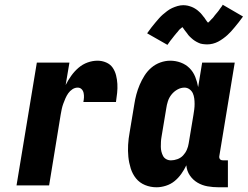

<svg xmlns="http://www.w3.org/2000/svg" viewBox="-20 -785 1049 813"><path d="M50 0 136 -520H274L258 -425Q268 -445 281.5 -464Q295 -483 312.5 -498Q330 -513 351 -520.5Q372 -528 393 -528Q412 -528 429.5 -520.5Q447 -513 457 -498.5Q467 -484 471.5 -466Q476 -448 477 -429.5Q478 -411 476 -391.5Q474 -372 471 -353H333Q335 -363 335.5 -372.5Q336 -382 334 -391.5Q332 -401 325.5 -407.5Q319 -414 309 -414Q297 -414 286.5 -407Q276 -400 269 -390Q262 -380 257 -368.5Q252 -357 248 -346Q244 -335 241.5 -323.5Q239 -312 237 -300L188 0Z M643 8Q617 8 594 -1.5Q571 -11 556 -29.5Q541 -48 533.5 -72Q526 -96 523.5 -121Q521 -146 522.5 -172Q524 -198 529 -225L549 -345Q552 -365 557.5 -385.5Q563 -406 571.5 -426Q580 -446 592 -465Q604 -484 621 -498.5Q638 -513 659 -520.5Q680 -528 701 -528Q724 -528 745.5 -520Q767 -512 782.5 -496.5Q798 -481 806.5 -460Q815 -439 819 -416L836 -520H974L909 -126Q908 -122 908.5 -118Q909 -114 911.5 -111Q914 -108 917.5 -107Q921 -106 925 -106H945V8H906Q882 8 859 4Q836 0 816.5 -11.5Q797 -23 784 -42Q771 -61 769 -85Q760 -66 747.5 -48.5Q735 -31 719 -18Q703 -5 682.5 1.5Q662 8 643 8ZM704 -106Q717 -106 731 -111Q745 -116 755 -126.5Q765 -137 771 -150.5Q777 -164 779 -178L799 -298Q801 -310 802.5 -321.5Q804 -333 804 -345Q804 -357 802.5 -368.5Q801 -380 796.5 -390Q792 -400 782.5 -407Q773 -414 761 -414Q746 -414 731.5 -406Q717 -398 706.5 -385Q696 -372 691 -356.5Q686 -341 684 -326L664 -206Q662 -195 661.5 -184.5Q661 -174 661 -163.5Q661 -153 663.5 -143Q666 -133 670.5 -124.5Q675 -116 684 -111Q693 -106 704 -106ZM689 -595 603 -644Q612 -657 621 -668.5Q630 -680 638 -689.5Q646 -699 653.5 -707.5Q661 -716 669 -723Q677 -730 687.5 -738Q698 -746 709 -751Q720 -756 732 -759.5Q744 -763 756 -763Q761 -763 765.5 -762.5Q770 -762 775 -761Q780 -760 784 -758.5Q788 -757 792.5 -755.5Q797 -754 801 -751.5Q805 -749 808.5 -747Q812 -745 815 -742.5Q818 -740 822 -736.5Q826 -733 829.5 -729.5Q833 -726 835.5 -722.5Q838 -719 840.5 -716Q843 -713 845.5 -710Q848 -707 850.5 -702.5Q853 -698 856.5 -694Q860 -690 862.5 -687Q865 -684 865 -682Q863 -682 860.5 -682.5Q858 -683 856 -683H853Q853 -684 856.5 -686Q860 -688 864 -691.5Q868 -695 869.5 -697Q871 -699 873 -701Q875 -703 877 -705Q879 -707 881.5 -709.5Q884 -712 885.5 -714.5Q887 -717 889.5 -720Q892 -723 894.5 -726Q897 -729 900 -732.5Q903 -736 906 -740Q909 -744 911.5 -748Q914 -752 917.5 -756Q921 -760 923 -765L1009 -715Q1000 -702 991 -691Q982 -680 974 -670Q966 -660 958.5 -652Q951 -644 943.5 -637Q936 -630 925 -622Q914 -614 903.5 -608.5Q893 -603 881 -600Q869 -597 857 -597Q852 -597 847.5 -597.5Q843 -598 838 -598.5Q833 -599 828.5 -600.5Q824 -602 820 -604Q816 -606 812 -608Q808 -610 804.5 -612.5Q801 -615 797.5 -617.5Q794 -620 790.5 -623.5Q787 -627 783.5 -630Q780 -633 777.5 -636.5Q775 -640 772.5 -643.5Q770 -647 767.5 -650Q765 -653 762 -657Q759 -661 756 -665.5Q753 -670 750 -672.5Q747 -675 748 -677H759Q760 -677 760 -676Q759 -675 756 -673Q753 -671 749 -667.5Q745 -664 743 -662.5Q741 -661 739 -659Q737 -657 735.5 -654.5Q734 -652 731.5 -649.5Q729 -647 727 -644.5Q725 -642 722.5 -639Q720 -636 717.5 -633Q715 -630 712.5 -626.5Q710 -623 707 -619.5Q704 -616 701 -612Q698 -608 695 -603.5Q692 -599 689 -595Z"/></svg>

Font: Iosevka Heavy
Style: Italic
Weight: 900
Italic angle: -9°
Monospace: yes
Designer: Belleve Invis
Foundry: Belleve Invis
Version: Version 32.5.0; ttfautohint (v1.8.4)